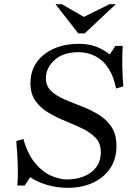

<svg xmlns="http://www.w3.org/2000/svg" viewBox="-20 -890 646 920"><path d="M200 -515Q200 -478 224.5 -454.5Q249 -431 287.5 -414.5Q326 -398 369 -381.5Q412 -365 450.5 -342Q489 -319 513.5 -283Q538 -247 538 -190Q538 -127 507 -82Q476 -37 423.5 -13.5Q371 10 305 10Q253 10 205.5 -4Q158 -18 125 -41L98 -1H63Q66 -35 65.5 -72.5Q65 -110 63 -146.5Q61 -183 58 -214L92 -224Q113 -150 149 -107.5Q185 -65 226 -47.5Q267 -30 301 -30Q344 -30 381 -44.5Q418 -59 440.5 -88Q463 -117 463 -162Q463 -203 438.5 -229Q414 -255 376 -273.5Q338 -292 294.5 -309.5Q251 -327 213 -349.5Q175 -372 150.5 -405.5Q126 -439 126 -491Q126 -550 156.5 -592.5Q187 -635 239.5 -657.5Q292 -680 358 -680Q402 -680 437.5 -667.5Q473 -655 506 -629L533 -670H568Q565 -619 566 -571Q567 -523 571 -476L536 -466Q525 -521 504 -555.5Q483 -590 457.5 -608Q432 -626 406 -633Q380 -640 357 -640Q283 -640 241.5 -602.5Q200 -565 200 -515ZM505 -870H535L386 -730H355L246 -870H276L382 -809Z"/></svg>

Font: Brygada 1918
Style: Italic
Weight: 400
Italic angle: -8°
Designer: Mateusz Machalski | Borys Kosmynka | Przemek Hoffer
Foundry: NIEPODLEGLA 2018
Version: Version 3.006